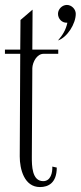

<svg xmlns="http://www.w3.org/2000/svg" viewBox="-21 -709 327 778"><path d="M111 -670 62 -628 61 -508H-1V-491H61L59 -75C59 -24 77 49 141 49C174 49 209 33 209 -30L191 -34C192 -10 185 25 154 25C108 25 108 -39 108 -72L110 -433C111 -457 128 -491 156 -491H215V-508H110ZM286 -653C286 -672 269 -689 250 -689C231 -689 214 -672 214 -653C214 -633 230 -616 250 -617H252C246 -588 233 -567 214 -545C252 -558 286 -613 286 -653Z"/></svg>

Font: Bigelow Rules
Style: Regular
Weight: 400
Designer: Astigmatic (AOETI)
Foundry: Astigmatic (AOETI)
Version: Version 1.000